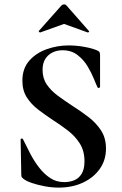

<svg xmlns="http://www.w3.org/2000/svg" viewBox="-20 -843 555 875"><path d="M174 -524Q174 -486 193.5 -457.5Q213 -429 244.5 -406Q276 -383 311 -360Q349 -336 383.5 -309.5Q418 -283 440.5 -248.5Q463 -214 463 -166Q463 -113 434.5 -73Q406 -33 357.5 -10.5Q309 12 247 12Q217 12 184.5 6Q152 0 125.5 -9Q99 -18 87 -28Q83 -31 80 -34.5Q77 -38 77 -47L74 -206Q73 -211 78.5 -211.5Q84 -212 85 -208Q100 -177 118 -142.5Q136 -108 158.5 -79Q181 -50 209 -31.5Q237 -13 273 -13Q296 -13 317 -21Q338 -29 351.5 -50Q365 -71 365 -108Q365 -155 344 -188.5Q323 -222 290 -247.5Q257 -273 221 -296Q186 -319 154 -343.5Q122 -368 102 -399.5Q82 -431 82 -475Q82 -531 113.5 -566.5Q145 -602 193.5 -619Q242 -636 292 -636Q328 -636 364 -629.5Q400 -623 421 -614Q431 -610 433.5 -605Q436 -600 436 -594V-447Q436 -444 431.5 -442.5Q427 -441 425 -444Q419 -456 408 -483.5Q397 -511 379 -541Q361 -571 333 -592.5Q305 -614 265 -614Q240 -614 219.5 -604Q199 -594 186.5 -574.5Q174 -555 174 -524ZM157 -702 260 -818Q265 -823 272 -823Q279 -823 283 -818L385 -702Q388 -701 385 -697.5Q382 -694 380 -695L272 -734L163 -695Q162 -694 158.5 -697.5Q155 -701 157 -702Z"/></svg>

Font: Cormorant
Style: Bold
Weight: 700
Designer: Christian Thalmann (Catharsis Fonts)
Foundry: Catharsis Fonts
Version: Version 4.000